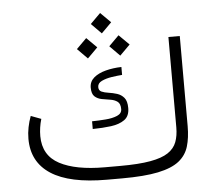

<svg xmlns="http://www.w3.org/2000/svg" viewBox="-54 -836 1002 895"><g transform="rotate(-5 447.0 -388.5)"><path d="M477.5 -58.6Q564.9 -58.6 619.4 -68.4Q673.8 -78.1 702.9 -97.7Q731.9 -117.2 742.9 -146.5Q753.9 -175.8 753.9 -214.8V-637.7H807.1V-215.8Q807.1 -161.6 794.9 -121.1Q782.7 -80.6 748.8 -53.7Q714.8 -26.9 650.4 -13.4Q585.9 0 481 0H410.2Q236.3 0 149.4 -56.4Q62.5 -112.8 62.5 -221.7Q62.5 -249 67.9 -275.6Q73.2 -302.2 82.5 -327.1L130.4 -309.1Q118.7 -269.5 118.7 -229Q119.1 -138.7 194.6 -98.6Q270 -58.6 405.3 -58.6ZM365.2 -277.3Q396 -277.8 428.5 -280.3Q460.9 -282.7 483.2 -292.2Q505.4 -301.8 505.4 -322.3Q505.4 -347.7 491.9 -357.4Q478.5 -367.2 458.7 -370.1Q439 -373 419.2 -376.7Q399.4 -380.4 386 -392.6Q372.6 -404.8 372.6 -434.1Q372.6 -462.4 393.8 -480.5Q415 -498.5 449.7 -507.6Q484.4 -516.6 523.4 -517.6V-480.5Q502 -479 474.6 -474.9Q447.3 -470.7 427.5 -461.2Q407.7 -451.7 407.7 -433.6Q407.7 -417.5 420.9 -411.6Q434.1 -405.8 453.6 -403.1Q473.1 -400.4 492.7 -394.3Q512.2 -388.2 525.4 -372.6Q538.6 -356.9 538.6 -324.2Q538.6 -286.6 514.4 -269.3Q490.2 -252 450.9 -246.8Q411.6 -241.7 365.2 -241.2ZM398.9 -729.5 446.3 -776.9 494.1 -729.5 446.3 -681.6ZM475.6 -618.7 522.9 -666 570.8 -618.7 522.9 -570.8ZM324.2 -618.7 371.6 -666 419.4 -618.7 371.6 -570.8Z"/></g></svg>

Font: Vazir Thin FD-WOL-UI
Style: Thin-FD-WOL-UI
Weight: 100
Designer: Saber Rastikerdar
Foundry: Saber Rastikerdar
Version: Version 30.1.0